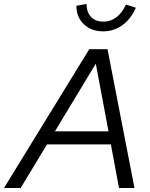

<svg xmlns="http://www.w3.org/2000/svg" viewBox="-69 -948 755 968"><path d="M-49 0 381 -700H473L609 0H531L490 -220H168L35 0ZM208 -286H478L414 -627ZM453 -839Q489 -839 518 -861Q547 -883 566 -925L616 -909Q591 -852 548 -821Q505 -790 451 -790Q391 -790 353.5 -826Q316 -862 316 -919L367 -928Q368 -885 390.5 -862Q413 -839 453 -839Z"/></svg>

Font: Red Hat Display
Style: Italic
Weight: 400
Italic angle: -12°
Designer: Pentagram / MCKL
Foundry: Pentagram / MCKL
Version: Version 1.003; Red Hat Display Italic